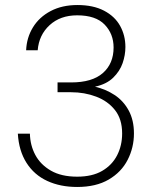

<svg xmlns="http://www.w3.org/2000/svg" viewBox="-20 -732 616 764"><path d="M287 12Q220 12 168 -12Q116 -36 85.5 -84Q55 -132 51 -200H99Q100 -154 120.5 -115.5Q141 -77 182.5 -53Q224 -29 287 -29Q347 -29 386.5 -52Q426 -75 446 -114Q466 -153 466 -201Q466 -258 437.5 -294Q409 -330 362.5 -347.5Q316 -365 263 -365H209V-404H263Q347 -404 389.5 -441.5Q432 -479 432 -543Q432 -597 396.5 -634Q361 -671 287 -671Q220 -671 177.5 -632Q135 -593 130 -532H84Q86 -582 111 -623Q136 -664 181.5 -688Q227 -712 288 -712Q351 -712 394 -689.5Q437 -667 458 -629Q479 -591 479 -545Q479 -513 468 -481Q457 -449 430.5 -423Q404 -397 358 -387Q401 -377 436 -354Q471 -331 492 -292.5Q513 -254 513 -201Q513 -145 488 -96Q463 -47 412.5 -17.5Q362 12 287 12Z"/></svg>

Font: DM Sans 20pt ExtraLight
Style: Regular
Weight: 250
Version: Version 4.004;gftools[0.9.30]